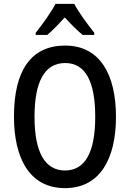

<svg xmlns="http://www.w3.org/2000/svg" viewBox="-20 -960 670 990"><path d="M363 -940H266C245 -898 199 -835 164 -791V-780H224C250 -802 282 -835 314 -870C346 -835 377 -804 406 -780H466V-791C431 -835 386 -896 363 -940ZM578 -358C578 -573 497 -725 316 -725C139 -725 52 -595 52 -359C52 -146 131 10 315 10C497 10 578 -143 578 -358ZM158 -358C158 -537 209 -635 316 -635C421 -635 471 -539 471 -358C471 -176 420 -81 315 -81C210 -81 158 -178 158 -358Z"/></svg>

Font: Noto Sans Armenian Condensed Medium
Style: Regular
Weight: 500
Width: 3
Designer: Monotype Design Team
Foundry: Monotype Imaging Inc.
Version: Version 2.008